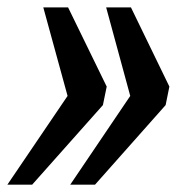

<svg xmlns="http://www.w3.org/2000/svg" viewBox="-65 -502 498 522"><path d="M225.1 -266.6 214.8 -216.3 22.5 0H-44.9L118.7 -241.2L52.7 -481.9H120.1ZM395.5 -266.6 385.3 -216.3 193.4 0H126L289.1 -241.2L223.6 -481.9H291Z"/></svg>

Font: Charis SIL Afr
Style: Bold Italic
Weight: 700
Italic angle: -11°
Foundry: SIL International
Version: Version 5.000